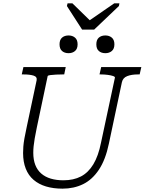

<svg xmlns="http://www.w3.org/2000/svg" viewBox="-20 -1111 865 1148"><path d="M471 -934H543L691 -1075L694 -1091H663L489 -971L537 -970L413 -1091H384L380 -1075ZM200 -348Q192 -310 187.5 -283Q183 -256 181 -236.5Q179 -217 179 -198Q179 -156 191 -125Q203 -94 226.5 -73.5Q250 -53 283.5 -43Q317 -33 359 -33Q420 -33 464 -56Q508 -79 538 -128.5Q568 -178 584 -258L667 -646Q669 -652 656 -656.5Q643 -661 623 -663.5Q603 -666 584 -666H575L585 -710H825L815 -666H804Q767 -666 741 -656Q715 -646 709 -620L631 -252Q611 -156 571.5 -96.5Q532 -37 477 -10Q422 17 354 17Q299 17 255.5 4Q212 -9 181 -35.5Q150 -62 134 -102.5Q118 -143 118 -196Q118 -214 119.5 -234.5Q121 -255 126 -283.5Q131 -312 140 -353L199 -631Q203 -652 180.5 -659Q158 -666 121 -666H110L120 -710H373L364 -666H355Q336 -666 315.5 -665Q295 -664 280.5 -662Q266 -660 265 -656ZM390 -793Q366 -793 351 -806Q336 -819 336 -846Q336 -873 351 -886Q366 -899 390 -899Q413 -899 428.5 -886Q444 -873 444 -846Q444 -819 428.5 -806Q413 -793 390 -793ZM610 -793Q586 -793 571 -806Q556 -819 556 -846Q556 -873 571 -886Q586 -899 610 -899Q633 -899 648.5 -886Q664 -873 664 -846Q664 -819 648.5 -806Q633 -793 610 -793Z"/></svg>

Font: Roboto Serif ExtraLight
Style: Italic
Weight: 250
Italic angle: -10°
Designer: Greg Gazdowicz
Foundry: Commercial Type
Version: Version 1.008